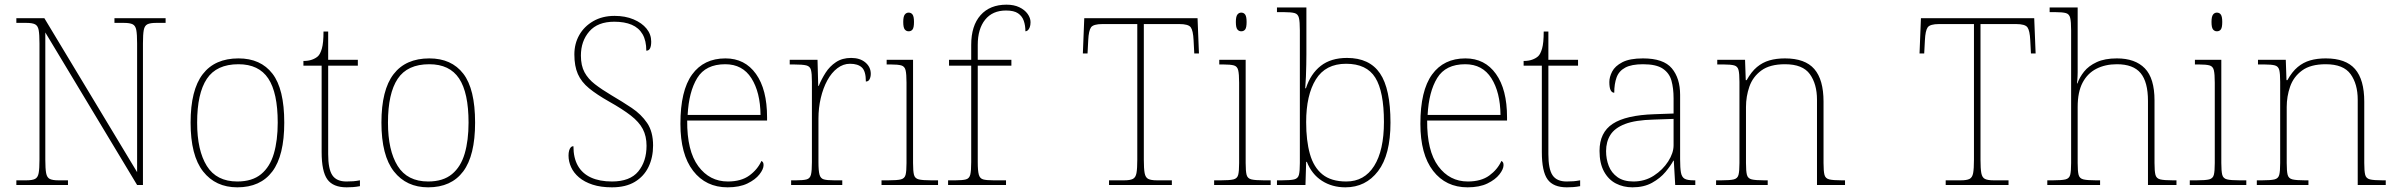

<svg xmlns="http://www.w3.org/2000/svg" viewBox="-20 -792 10261 822"><path d="M50 0V-20H93Q118 -20 130 -26Q142 -32 145.5 -51Q149 -70 149 -108V-606Q149 -645 145.5 -663.5Q142 -682 130 -688Q118 -694 93 -694H50V-714H170L567 -55V-606Q567 -645 563.5 -663.5Q560 -682 548 -688Q536 -694 511 -694H470V-714H689V-694H648Q623 -694 611 -688Q599 -682 595.5 -663.5Q592 -645 592 -606V0H567L174 -653V-108Q174 -70 177.5 -51Q181 -32 193 -26Q205 -20 230 -20H271V0Z M996 10Q903 10 849.5 -58Q796 -126 796 -267Q796 -407 848 -474.5Q900 -542 1001 -542Q1096 -542 1146.5 -476.5Q1197 -411 1197 -267Q1197 -126 1146 -58Q1095 10 996 10ZM996 -15Q1060 -15 1098 -46.5Q1136 -78 1152.5 -134.5Q1169 -191 1169 -267Q1169 -395 1128.5 -456Q1088 -517 1001 -517Q907 -517 865.5 -454.5Q824 -392 824 -267Q824 -148 865.5 -81.5Q907 -15 996 -15Z M1464 10Q1406 10 1381.5 -24Q1357 -58 1357 -141V-511H1279V-531Q1300 -531 1315.5 -536.5Q1331 -542 1341 -551Q1351 -560 1358 -584Q1365 -608 1365 -657H1385V-536H1512V-511H1385V-132Q1385 -68 1403 -41.5Q1421 -15 1463 -15Q1480 -15 1492.5 -16Q1505 -17 1521 -20V5Q1505 8 1491.5 9Q1478 10 1464 10Z M1813 10Q1720 10 1666.5 -58Q1613 -126 1613 -267Q1613 -407 1665 -474.5Q1717 -542 1818 -542Q1913 -542 1963.5 -476.5Q2014 -411 2014 -267Q2014 -126 1963 -58Q1912 10 1813 10ZM1813 -15Q1877 -15 1915 -46.5Q1953 -78 1969.5 -134.5Q1986 -191 1986 -267Q1986 -395 1945.5 -456Q1905 -517 1818 -517Q1724 -517 1682.5 -454.5Q1641 -392 1641 -267Q1641 -148 1682.5 -81.5Q1724 -15 1813 -15Z M2600 10Q2552 10 2517 -1.5Q2482 -13 2459 -32.5Q2436 -52 2425 -76.5Q2414 -101 2414 -126Q2414 -138 2416.5 -147Q2419 -156 2423.5 -161Q2428 -166 2435 -166Q2435 -116 2454 -82.5Q2473 -49 2510 -32Q2547 -15 2600 -15Q2677 -15 2712.5 -58Q2748 -101 2748 -168Q2748 -209 2732 -239.5Q2716 -270 2680.5 -297.5Q2645 -325 2588 -357Q2535 -387 2502 -414Q2469 -441 2454 -475Q2439 -509 2439 -559Q2439 -605 2460 -642Q2481 -679 2520 -701.5Q2559 -724 2611 -724Q2657 -724 2692.5 -709Q2728 -694 2748 -669.5Q2768 -645 2768 -614Q2768 -595 2763 -585Q2758 -575 2747 -575Q2747 -618 2731 -645.5Q2715 -673 2684.5 -686Q2654 -699 2610 -699Q2539 -699 2503 -657.5Q2467 -616 2467 -554Q2467 -511 2482.5 -482.5Q2498 -454 2527 -431.5Q2556 -409 2598 -384Q2644 -357 2684.5 -330Q2725 -303 2750.5 -265.5Q2776 -228 2776 -169Q2776 -118 2756.5 -77.5Q2737 -37 2698 -13.5Q2659 10 2600 10Z M3095 10Q3002 10 2947.5 -60.5Q2893 -131 2893 -262Q2893 -404 2943 -473Q2993 -542 3086 -542Q3169 -542 3216.5 -475.5Q3264 -409 3264 -290V-276H2922Q2921 -146 2969.5 -80.5Q3018 -15 3096 -15Q3153 -15 3188 -40.5Q3223 -66 3240 -103Q3245 -100 3247 -96Q3249 -92 3249 -85Q3249 -68 3231.5 -45.5Q3214 -23 3180 -6.5Q3146 10 3095 10ZM3236 -300Q3235 -397 3197 -457Q3159 -517 3085 -517Q3001 -517 2965 -458Q2929 -399 2924 -300Z M3367 0V-20H3389Q3419 -20 3433.5 -24Q3448 -28 3452 -44.5Q3456 -61 3456 -98V-442Q3456 -477 3452 -492.5Q3448 -508 3432 -512Q3416 -516 3379 -516H3361V-536H3480L3483 -424H3485Q3497 -453 3514.5 -480.5Q3532 -508 3559 -526Q3586 -544 3624 -544Q3662 -544 3685 -524.5Q3708 -505 3708 -476Q3708 -463 3703 -453Q3698 -443 3687 -443Q3687 -487 3670 -503Q3653 -519 3619 -519Q3590 -519 3565 -500Q3540 -481 3522 -448Q3504 -415 3494 -372.5Q3484 -330 3484 -284V-98Q3484 -61 3488.5 -44.5Q3493 -28 3507 -24Q3521 -20 3551 -20H3586V0Z M3754 0V-20H3784Q3821 -20 3837 -24Q3853 -28 3857 -43.5Q3861 -59 3861 -94V-438Q3861 -475 3857 -491.5Q3853 -508 3838.5 -512Q3824 -516 3794 -516H3776V-536H3889V-94Q3889 -59 3893 -43.5Q3897 -28 3913.5 -24Q3930 -20 3966 -20H3996V0ZM3870 -658Q3860 -658 3853.5 -666Q3847 -674 3847 -698Q3847 -721 3853.5 -729.5Q3860 -738 3870 -738Q3881 -738 3887 -729.5Q3893 -721 3893 -698Q3893 -674 3887 -666Q3881 -658 3870 -658Z M4039 0V-20H4071Q4101 -20 4115.5 -24Q4130 -28 4134 -44.5Q4138 -61 4138 -98V-511H4043V-536H4138V-600Q4138 -682 4178 -727Q4218 -772 4289 -772Q4321 -772 4344 -761Q4367 -750 4379.5 -732.5Q4392 -715 4392 -697Q4392 -684 4388.5 -675Q4385 -666 4380 -662Q4375 -658 4370 -658Q4370 -683 4363 -703Q4356 -723 4338.5 -735Q4321 -747 4287 -747Q4229 -747 4197.5 -707.5Q4166 -668 4166 -600V-536H4310V-511H4166V-98Q4166 -61 4170.5 -44.5Q4175 -28 4189 -24Q4203 -20 4233 -20H4287V0Z M4728 0V-20H4793Q4818 -20 4830 -26Q4842 -32 4845.5 -51Q4849 -70 4849 -108V-689H4700Q4661 -689 4651 -675Q4641 -661 4639 -620L4636 -563H4616L4622 -714H5107L5113 -563H5093L5090 -620Q5088 -661 5078 -675Q5068 -689 5029 -689H4877V-108Q4877 -70 4880.5 -51Q4884 -32 4896 -26Q4908 -20 4933 -20H4997V0Z M5178 0V-20H5208Q5245 -20 5261 -24Q5277 -28 5281 -43.5Q5285 -59 5285 -94V-438Q5285 -475 5281 -491.5Q5277 -508 5262.5 -512Q5248 -516 5218 -516H5200V-536H5313V-94Q5313 -59 5317 -43.5Q5321 -28 5337.5 -24Q5354 -20 5390 -20H5420V0ZM5294 -658Q5284 -658 5277.5 -666Q5271 -674 5271 -698Q5271 -721 5277.5 -729.5Q5284 -738 5294 -738Q5305 -738 5311 -729.5Q5317 -721 5317 -698Q5317 -674 5311 -666Q5305 -658 5294 -658Z M5740 10Q5683 10 5639.5 -18Q5596 -46 5575 -99H5572L5569 0H5447V-20H5468Q5505 -20 5521 -24Q5537 -28 5541 -43.5Q5545 -59 5545 -94V-662Q5545 -699 5541 -715.5Q5537 -732 5522.5 -736Q5508 -740 5478 -740H5447V-760H5573V-560Q5573 -541 5572.5 -515.5Q5572 -490 5571 -463.5Q5570 -437 5568 -414H5571Q5591 -476 5634.5 -510Q5678 -544 5747 -544Q5843 -544 5888 -478Q5933 -412 5933 -267Q5933 -129 5880 -59.5Q5827 10 5740 10ZM5744 -15Q5821 -15 5863 -81.5Q5905 -148 5905 -270Q5905 -400 5868 -459.5Q5831 -519 5743 -519Q5655 -519 5613.5 -452Q5572 -385 5572 -269Q5572 -190 5588 -133Q5604 -76 5641.5 -45.5Q5679 -15 5744 -15Z M6263 10Q6170 10 6115.5 -60.5Q6061 -131 6061 -262Q6061 -404 6111 -473Q6161 -542 6254 -542Q6337 -542 6384.5 -475.5Q6432 -409 6432 -290V-276H6090Q6089 -146 6137.5 -80.5Q6186 -15 6264 -15Q6321 -15 6356 -40.5Q6391 -66 6408 -103Q6413 -100 6415 -96Q6417 -92 6417 -85Q6417 -68 6399.5 -45.5Q6382 -23 6348 -6.5Q6314 10 6263 10ZM6404 -300Q6403 -397 6365 -457Q6327 -517 6253 -517Q6169 -517 6133 -458Q6097 -399 6092 -300Z M6688 10Q6630 10 6605.5 -24Q6581 -58 6581 -141V-511H6503V-531Q6524 -531 6539.5 -536.5Q6555 -542 6565 -551Q6575 -560 6582 -584Q6589 -608 6589 -657H6609V-536H6736V-511H6609V-132Q6609 -68 6627 -41.5Q6645 -15 6687 -15Q6704 -15 6716.5 -16Q6729 -17 6745 -20V5Q6729 8 6715.5 9Q6702 10 6688 10Z M6969 10Q6930 10 6898 -6.5Q6866 -23 6847 -58Q6828 -93 6828 -146Q6828 -225 6884.5 -262Q6941 -299 7062 -303L7145 -306V-371Q7145 -414 7136 -446.5Q7127 -479 7099 -498Q7071 -517 7014 -517Q6965 -517 6938 -502.5Q6911 -488 6901 -460.5Q6891 -433 6891 -395Q6881 -395 6875.5 -406Q6870 -417 6870 -441Q6870 -462 6882 -485.5Q6894 -509 6925.5 -525.5Q6957 -542 7014 -542Q7102 -542 7137.5 -499.5Q7173 -457 7173 -386V-110Q7173 -73 7176.5 -53.5Q7180 -34 7192 -27Q7204 -20 7231 -20H7238V0H7152L7146 -104H7144Q7133 -83 7110.5 -56Q7088 -29 7053 -9.5Q7018 10 6969 10ZM6973 -15Q7022 -15 7060.5 -40Q7099 -65 7122 -101Q7145 -137 7145 -170V-283L7059 -280Q6981 -278 6937 -261Q6893 -244 6874.5 -214.5Q6856 -185 6856 -145Q6856 -111 6867.5 -81.5Q6879 -52 6905 -33.5Q6931 -15 6973 -15Z M7327 0V-20H7350Q7387 -20 7403 -24Q7419 -28 7423 -43.5Q7427 -59 7427 -94V-442Q7427 -477 7423 -492.5Q7419 -508 7404.5 -512Q7390 -516 7360 -516H7332V-536H7451L7454 -449H7458Q7478 -485 7502 -505Q7526 -525 7555.5 -533.5Q7585 -542 7622 -542Q7708 -542 7747.5 -496.5Q7787 -451 7787 -357V-94Q7787 -59 7791 -43.5Q7795 -28 7811.5 -24Q7828 -20 7864 -20H7879V0H7759V-365Q7759 -432 7728.5 -474.5Q7698 -517 7622 -517Q7557 -517 7520.5 -490Q7484 -463 7469.5 -421Q7455 -379 7455 -334V-94Q7455 -59 7459 -43.5Q7463 -28 7479.5 -24Q7496 -20 7532 -20H7548V0Z M8310 0V-20H8375Q8400 -20 8412 -26Q8424 -32 8427.5 -51Q8431 -70 8431 -108V-689H8282Q8243 -689 8233 -675Q8223 -661 8221 -620L8218 -563H8198L8204 -714H8689L8695 -563H8675L8672 -620Q8670 -661 8660 -675Q8650 -689 8611 -689H8459V-108Q8459 -70 8462.5 -51Q8466 -32 8478 -26Q8490 -20 8515 -20H8579V0Z M8745 0V-20H8770Q8807 -20 8823 -24Q8839 -28 8843 -43.5Q8847 -59 8847 -94V-662Q8847 -699 8843 -715.5Q8839 -732 8824.5 -736Q8810 -740 8780 -740H8755V-760H8875V-482Q8875 -474 8874.5 -465Q8874 -456 8873.5 -448.5Q8873 -441 8872 -435H8874Q8883 -461 8902.5 -485.5Q8922 -510 8956.5 -526Q8991 -542 9043 -542Q9121 -542 9162.5 -499.5Q9204 -457 9204 -362V-94Q9204 -59 9208 -43.5Q9212 -28 9228.5 -24Q9245 -20 9281 -20H9298V0H9176V-360Q9176 -441 9144.5 -479Q9113 -517 9043 -517Q8993 -517 8955 -497.5Q8917 -478 8896 -438Q8875 -398 8875 -334V-94Q8875 -59 8879 -43.5Q8883 -28 8899.5 -24Q8916 -20 8952 -20H8971V0Z M9355 0V-20H9385Q9422 -20 9438 -24Q9454 -28 9458 -43.5Q9462 -59 9462 -94V-438Q9462 -475 9458 -491.5Q9454 -508 9439.5 -512Q9425 -516 9395 -516H9377V-536H9490V-94Q9490 -59 9494 -43.5Q9498 -28 9514.5 -24Q9531 -20 9567 -20H9597V0ZM9471 -658Q9461 -658 9454.5 -666Q9448 -674 9448 -698Q9448 -721 9454.5 -729.5Q9461 -738 9471 -738Q9482 -738 9488 -729.5Q9494 -721 9494 -698Q9494 -674 9488 -666Q9482 -658 9471 -658Z M9642 0V-20H9665Q9702 -20 9718 -24Q9734 -28 9738 -43.5Q9742 -59 9742 -94V-442Q9742 -477 9738 -492.5Q9734 -508 9719.5 -512Q9705 -516 9675 -516H9647V-536H9766L9769 -449H9773Q9793 -485 9817 -505Q9841 -525 9870.5 -533.5Q9900 -542 9937 -542Q10023 -542 10062.5 -496.5Q10102 -451 10102 -357V-94Q10102 -59 10106 -43.5Q10110 -28 10126.5 -24Q10143 -20 10179 -20H10194V0H10074V-365Q10074 -432 10043.5 -474.5Q10013 -517 9937 -517Q9872 -517 9835.5 -490Q9799 -463 9784.5 -421Q9770 -379 9770 -334V-94Q9770 -59 9774 -43.5Q9778 -28 9794.5 -24Q9811 -20 9847 -20H9863V0Z"/></svg>

Font: Noto Serif Tibetan Thin
Style: Regular
Weight: 250
Version: Version 2.103